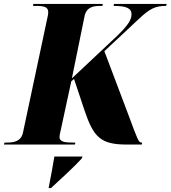

<svg xmlns="http://www.w3.org/2000/svg" viewBox="-58 -734 867 975"><path d="M-38 0H322L325 -10H312C273 -10 244 -13 244 -39C244 -46 247 -58 250 -71L304 -321L318 -333L372 -171C417 -38 453 0 585 0H662L664 -10H661C645 -10 640 -28 597 -143L472 -474L644 -635C703 -691 731 -704 785 -704L789 -714H521L519 -704C582 -704 610 -693 610 -661C610 -626 578 -589 503 -520L307 -336L371 -650C380 -697 414 -704 450 -704H462L464 -714H111L110 -704H122C169 -704 187 -698 187 -671C187 -663 185 -653 181 -636L59 -62C50 -17 14 -10 -23 -10H-35ZM190 215 189 221H201C246 180 323 109 357 71L361 61H218C210 109 203 150 190 215Z"/></svg>

Font: Noto Serif Display SemiCondensed Black
Style: Italic
Weight: 900
Width: 4
Italic angle: -12°
Designer: Monotype Design Team
Foundry: Monotype Imaging Inc.
Version: Version 2.009